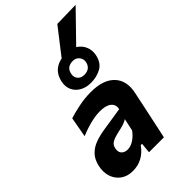

<svg xmlns="http://www.w3.org/2000/svg" viewBox="-281 -1060 1175 1175"><g transform="rotate(-45 307.0 -472.0)"><path d="M143 12Q95.5 12 63.5 -11.5Q31.5 -35 19 -73.2Q6.5 -111.5 16.5 -157Q26.5 -203.5 52.5 -230.5Q78.5 -257.5 115.2 -271Q152 -284.5 193.5 -291L350 -315.5Q358 -349 334 -369.5Q310 -390 257.5 -390Q221 -390 177 -379.2Q133 -368.5 84 -348L107.5 -479Q144 -491 197 -501.8Q250 -512.5 301.5 -512.5Q409.5 -512.5 459.2 -459.2Q509 -406 489 -315Q483.5 -290 478.2 -264.2Q473 -238.5 467 -210.5L458 -168.5Q450 -131 441.2 -89.5Q432.5 -48 422 0H293L299.5 -66.5H288Q232.5 12 143 12ZM212.5 -103.5Q239.5 -103.5 266.5 -121Q293.5 -138.5 314.5 -168L331.5 -248Q320.5 -240 302.5 -233.5Q284.5 -227 239.5 -217.5Q210 -211 189.2 -199.5Q168.5 -188 163.5 -161.5Q158.5 -133.5 173 -118.5Q187.5 -103.5 212.5 -103.5ZM343 -551Q301 -551 270.5 -568.5Q240 -586 226.2 -616.2Q212.5 -646.5 221 -685.5Q233 -738.5 270 -763.2Q307 -788 362 -788Q404.5 -788 434.2 -769Q464 -750 477.2 -719Q490.5 -688 484 -652Q472.5 -594.5 432.5 -572.8Q392.5 -551 343 -551ZM347.5 -614.5Q400.5 -614.5 410.5 -663Q415 -687.5 399.8 -706.2Q384.5 -725 358.5 -725Q305.5 -725 296 -677.5Q290 -650 305.5 -632.2Q321 -614.5 347.5 -614.5ZM290 -744Q331 -797 371 -848.5Q411 -900 451.5 -952L613.5 -955.5Q561 -901.5 509.8 -849Q458.5 -796.5 409 -745.5Z"/></g></svg>

Font: Commissioner
Style: Bold Italic
Weight: 700
Italic angle: -12°
Designer: Kostas Bartsokas
Foundry: Kostas Bartsokas
Version: Version 1.000; ttfautohint (v1.8.3)